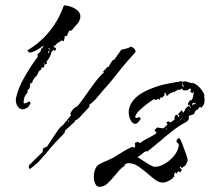

<svg xmlns="http://www.w3.org/2000/svg" viewBox="-20 -707 820 732"><path d="M68 -290Q54 -290 46 -303.5Q38 -317 41 -333Q49 -371 74 -414.5Q99 -458 123 -489L124 -501L132 -508L136 -514V-521L141 -523L147 -534Q134 -524 118 -515Q102 -506 91 -507L84 -515Q131 -542 167 -585.5Q203 -629 223 -685L227 -687Q258 -682 273.5 -669Q289 -656 286 -638Q284 -631 281 -625Q278 -619 273 -614Q268 -609 264 -604Q260 -599 256 -594L249 -589L245 -591Q239 -582 235 -570L227 -569L226 -562V-560L222 -549L215 -553L204 -545V-547Q203 -546 202 -545Q201 -544 200 -543Q198 -542 195 -539Q194 -539 194 -538.5Q194 -538 193 -538V-535L187 -533L184 -531L188 -526L193 -524V-517L188 -513L184 -516H183L179 -512L175 -506V-502L174 -500Q167 -482 157 -472H158L159 -465L153 -461L148 -464L149 -468H148L146 -466L150 -461L149 -455L146 -449L138 -450L139 -448L136 -441L130 -437L127 -433Q124 -422 114 -412Q104 -402 102 -389L97 -392L95 -385L94 -376L92 -371L91 -367L87 -365L85 -363V-355L75 -341Q74 -338 73.5 -336Q73 -334 72 -332Q69 -320 71 -312L76 -314H81L82 -315L91 -321L97 -314L87 -298Q84 -296 77 -293Q70 -290 68 -290ZM203 -556H206Q206 -558 207 -559ZM169 -517V-524L167 -522L162 -524ZM166 -503 168 -513Q168 -514 168.5 -515Q169 -516 169 -517L164 -510L163 -508ZM95 -63Q90 -64 89.5 -70.5Q89 -77 99 -85Q107 -93 118.5 -104.5Q130 -116 142 -127Q139 -127 142.5 -129Q146 -131 142 -131Q143 -136 144.5 -140Q146 -144 153 -145Q155 -146 156 -147.5Q157 -149 158 -146Q167 -159 178 -176.5Q189 -194 200 -209.5Q211 -225 220 -230L251 -268Q249 -267 250 -269Q251 -271 248 -272Q249 -277 253 -283Q256 -288 260 -291.5Q264 -295 268 -299H270L274 -301Q284 -312 297.5 -331Q311 -350 325.5 -370.5Q340 -391 353.5 -407.5Q367 -424 376 -430L373 -434Q378 -439 382 -443.5Q386 -448 390 -452L393 -451Q396 -457 400 -463Q404 -469 408 -476L416 -480L440 -514L441 -517Q451 -519 460.5 -521.5Q470 -524 479 -529Q496 -524 497 -509Q481 -491 465.5 -473.5Q450 -456 436 -438Q421 -419 406.5 -401Q392 -383 376 -366L350 -335Q337 -319 320 -307L321 -300Q314 -293 303.5 -281Q293 -269 283 -259Q273 -249 266 -248L265 -243L228 -209L226 -200Q207 -181 189.5 -162Q172 -143 156 -123Q146 -112 141 -106Q136 -100 126 -89Q117 -81 110.5 -75.5Q104 -70 95 -63ZM243 -243V-249L239 -245ZM359 5Q346 5 340.5 -13Q335 -31 340 -53Q345 -73 358 -80.5Q371 -88 387 -94Q397 -99 407 -103.5Q417 -108 426 -115L428 -116L456 -133Q463 -137 470.5 -141Q478 -145 486 -147L492 -144L495 -147V-154L494 -162L507 -167L510 -162L514 -163H516Q525 -170 533.5 -174.5Q542 -179 550 -183Q558 -188 565.5 -192Q573 -196 580 -203L576 -201L569 -211L579 -221L601 -218L602 -217L612 -226L618 -232Q618 -232 618.5 -232Q619 -232 619 -233L614 -239L621 -245L630 -240Q634 -244 638 -245Q645 -252 649 -255L645 -253V-260L650 -269H656L659 -265L657 -260Q658 -261 659 -261Q660 -261 661 -262L665 -266L658 -271L673 -287L678 -277Q680 -280 682.5 -283Q685 -286 686 -290L687 -293L698 -303L708 -296V-295Q708 -296 708.5 -296Q709 -296 709 -297L702 -303L705 -308L697 -305V-314L705 -325Q713 -322 716 -339Q716 -342 718 -350Q718 -351 718.5 -351.5Q719 -352 719 -353V-358L715 -352L706 -356L708 -367L703 -370Q699 -364 693.5 -363Q688 -362 684 -362Q680 -362 675 -365L676 -370L664 -364L658 -366L655 -360L652 -363L645 -355L643 -358Q638 -354 632 -353Q628 -351 624 -348Q620 -345 617 -340L610 -354L606 -350L608 -345L597 -333L596 -337L592 -336V-334L587 -326L582 -332L578 -326Q572 -326 567 -329Q558 -324 542 -312Q526 -300 512.5 -287Q499 -274 496 -264Q495 -257 499 -257Q502 -257 504.5 -258.5Q507 -260 511 -261L517 -254Q515 -251 508.5 -243Q502 -235 496 -235Q483 -235 475.5 -254.5Q468 -274 472 -292Q483 -341 556 -369Q582 -380 610.5 -386Q639 -392 658 -395L661 -393L663 -397H675V-395L688 -397L710 -390L715 -391Q741 -382 759 -347L758 -345L759 -344Q759 -340 759 -336Q759 -332 760 -328Q760 -324 759.5 -319.5Q759 -315 758 -310L748 -296L742 -300Q740 -298 740 -298Q740 -296 739 -296L732 -288L730 -289L723 -281Q722 -274 717.5 -271.5Q713 -269 709 -268Q707 -267 704.5 -267Q702 -267 700 -265V-255Q698 -247 690.5 -242.5Q683 -238 679 -236Q661 -226 644 -213Q627 -200 610 -186L599 -176Q585 -165 568.5 -151Q552 -137 541 -129L537 -131Q530 -128 519 -118Q515 -115 511.5 -112.5Q508 -110 504 -108Q509 -105 515.5 -101Q522 -97 529 -92Q541 -84 552.5 -77.5Q564 -71 571 -71Q588 -71 607 -82Q626 -93 641.5 -110.5Q657 -128 661 -149Q663 -156 660 -159.5Q657 -163 653 -166L654 -174L660 -180L665 -179Q668 -176 675.5 -157Q683 -138 689.5 -119Q696 -100 695 -95Q694 -90 691.5 -84.5Q689 -79 685 -74L680 -72L674 -66L668 -72L666 -71V-68L673 -60L668 -50L661 -54L659 -53L653 -45L649 -50L644 -44V-32L639 -30V-27Q630 -21 620 -16Q610 -11 600 -11Q586 -11 572 -21.5Q558 -32 543 -45Q527 -59 508.5 -72Q490 -85 470 -85Q465 -85 459 -82L455 -79V-74Q445 -69 435.5 -58.5Q426 -48 417 -37Q404 -21 390.5 -8Q377 5 359 5ZM678 -374 680 -377V-382L679 -381L674 -392V-387ZM714 -309Q724 -307 726 -315Q727 -316 727 -317Q723 -314 721 -314Q719 -314 718 -315L712 -311L714 -300ZM704 -283V-286Q702 -284 702 -283ZM661 -246 669 -251Q671 -253 672.5 -254Q674 -255 675 -257L671 -255V-254ZM615 -214 616 -215 615 -218 611 -214Z"/></svg>

Font: Water Brush
Style: Regular
Weight: 400
Designer: Robert E. Leuschke
Foundry: Robert E. Leuschke
Version: Version 1.010; ttfautohint (v1.8.4.7-5d5b)